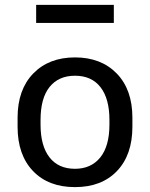

<svg xmlns="http://www.w3.org/2000/svg" viewBox="-20 -756 614 786"><path d="M522 -274V-237Q522 -122 459 -56Q396 10 287 10Q178 10 115 -56Q52 -122 52 -237V-274Q52 -389 116 -455Q180 -521 287 -521Q394 -521 458 -455Q522 -389 522 -274ZM146 -265V-246Q146 -159 182.5 -112Q219 -65 287 -65Q353 -65 390.5 -111.5Q428 -158 428 -246V-265Q428 -352 391.5 -399Q355 -446 287 -446Q220 -446 183 -400Q146 -354 146 -265ZM446 -662H128V-736H446Z"/></svg>

Font: Chivo
Style: Regular
Weight: 400
Designer: Hector Gatti
Foundry: Omnibus-Type
Version: Version 1.003